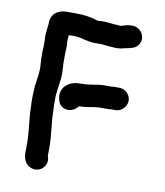

<svg xmlns="http://www.w3.org/2000/svg" viewBox="-75 -725 661 771"><g transform="rotate(10 255.0 -339.0)"><path d="M442 -353C442 -377 421 -398 397 -398H371C368 -397 365 -397 362 -397H334C317 -397 300 -393 285 -391L269 -389C264 -388 258 -388 250 -388C241 -387 234 -387 227 -387C193 -384 162 -361 164 -323C167 -307 168 -296 180 -285C202 -266 234 -275 249 -296C251 -297 253 -297 254 -297C284 -297 308 -306 335 -306H362C368 -306 374 -306 379 -307H397C421 -307 442 -329 442 -353ZM60 -324C59 -314 59 -304 59 -293C59 -281 59 -271 60 -263C60 -212 70 -167 70 -117V-91C68 -57 75 -34 97 -22C135 -2 175 -37 162 -75C161 -79 160 -82 161 -87V-117C161 -169 151 -214 151 -265C150 -274 150 -284 150 -293V-320C152 -352 160 -382 160 -414C160 -421 160 -428 159 -435C159 -440 159 -445 158 -451V-501C159 -508 159 -515 159 -522C159 -530 159 -537 158 -542V-552C158 -555 158 -557 159 -559C159 -563 159 -567 160 -571H187C193 -570 198 -570 202 -569C205 -569 207 -569 209 -568C228 -563 254 -556 278 -558H288C305 -558 322 -554 339 -554C345 -553 351 -553 357 -553C366 -553 376 -554 385 -557C409 -562 431 -564 443 -581C459 -603 451 -630 432 -644C412 -659 382 -652 360 -644H358C353 -644 349 -644 344 -645C325 -645 308 -649 289 -649C282 -649 275 -649 269 -648H264C234 -658 207 -662 168 -662H135C98 -662 70 -640 72 -601C71 -595 70 -589 70 -583C69 -580 69 -576 69 -573C68 -566 67 -559 67 -552C67 -547 67 -541 68 -535V-507C67 -501 67 -494 67 -487V-467C67 -459 67 -452 68 -446C68 -440 68 -434 69 -429V-416C69 -385 60 -357 60 -324Z"/></g></svg>

Font: Dictator
Style: Regular
Weight: 500
Version: Version MIL.1277